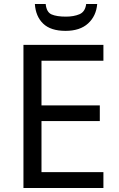

<svg xmlns="http://www.w3.org/2000/svg" viewBox="-20 -938 596 958"><path d="M496 0H97V-714H496V-635H187V-412H478V-334H187V-79H496ZM465 -918Q460 -858 419.5 -821Q379 -784 307 -784Q233 -784 195.5 -820Q158 -856 154 -918H208Q212 -877 237.5 -866Q263 -855 309 -855Q348 -855 376.5 -867Q405 -879 410 -918Z"/></svg>

Font: Apis
Style: Regular
Weight: 400
Designer: Monotype Design Team
Foundry: Monotype Imaging Inc.
Version: Version 2.000; build 0001